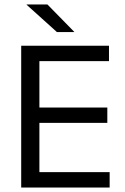

<svg xmlns="http://www.w3.org/2000/svg" viewBox="-20 -845 563 865"><path d="M75.5 0V-639H157.5V0ZM100 0V-69.5H474V0ZM122.5 -291.5V-360.5H463.5V-291.5ZM99.5 -569.5V-639H471V-569.5ZM193.5 -825 314.5 -701.5V-700.5H236.5L100 -823.5V-825Z"/></svg>

Font: Anek Odia Medium
Style: Regular
Weight: 400
Version: Version 1.003